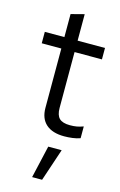

<svg xmlns="http://www.w3.org/2000/svg" viewBox="-136 -703 637 1023"><g transform="rotate(15 182.5 -191.5)"><path d="M260 10Q195 10 160 -21Q125 -52 125 -111V-438H17V-501H125V-628L198 -647V-501H349V-438H198V-130Q198 -90 216 -72.5Q234 -55 275 -55Q296 -55 312.5 -58Q329 -61 348 -68V-3Q329 4 305.5 7Q282 10 260 10ZM152 264 193 85H267L207 264Z"/></g></svg>

Font: Red Hat Display VF
Style: Regular
Weight: 300
Designer: Pentagram, MCKL
Foundry: Pentagram, MCKL
Version: Version 1.023